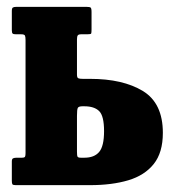

<svg xmlns="http://www.w3.org/2000/svg" viewBox="-20 -540 495 560"><path d="M26 0Q18 0 16.2 -2.5Q14.5 -5 14.5 -13V-69Q14.5 -76.5 18.2 -78.2Q22 -80 28.5 -80H43.5Q51.5 -80 53 -83Q54.5 -86 54.5 -93.5V-423Q54.5 -432.5 52.8 -436.2Q51 -440 41.5 -440H27Q19.5 -440 17 -442Q14.5 -444 14.5 -452V-508Q14.5 -516 17.5 -518Q20.5 -520 28 -520H231.5Q241.5 -520 244.2 -518Q247 -516 247 -505V-454.5Q247 -444 245.8 -442Q244.5 -440 234 -440H217Q209 -440 206.8 -436.8Q204.5 -433.5 204.5 -425V-322.5Q204.5 -313.5 208.2 -311.8Q212 -310 221.5 -310H242.5Q338.5 -310 396.8 -274.5Q455 -239 455 -152.5Q455 -95 428.5 -61.8Q402 -28.5 354.2 -14.2Q306.5 0 242.5 0ZM226 -80Q255 -80 269.2 -96.8Q283.5 -113.5 283.5 -157.5Q283.5 -202 269.2 -216Q255 -230 226 -230H220.5Q209 -230 206.8 -225Q204.5 -220 204.5 -202V-98Q204.5 -86 206.2 -83Q208 -80 216 -80Z"/></svg>

Font: Besley* Condensed
Style: Bold
Weight: 700
Width: 3
Designer: Owen Earl
Foundry: indestructible type*
Version: Version 3.000; ttfautohint (v1.8.3)